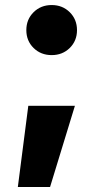

<svg xmlns="http://www.w3.org/2000/svg" viewBox="-20 -539 406 762"><path d="M50.8 203.1 92.3 -119.1H277.3L178.7 203.1ZM185.1 -320.3Q142.1 -320.3 113.3 -348.6Q84.5 -377 84.5 -419.4Q84.5 -461.9 113.3 -490.5Q142.1 -519 185.1 -519Q228 -519 256.8 -490.5Q285.6 -461.9 285.6 -419.4Q285.6 -377 256.8 -348.6Q228 -320.3 185.1 -320.3Z"/></svg>

Font: Inter 16pt Black
Style: Regular
Weight: 900
Version: Version 4.001;git-66647c0bb